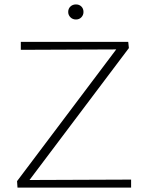

<svg xmlns="http://www.w3.org/2000/svg" viewBox="-20 -847 655 867"><path d="M59 0 57 -29 526 -652 544 -624 74 -622V-658H559L562 -630L92 -6L74 -34L572 -36V0ZM323 -759Q308 -759 298 -769Q288 -779 288 -793Q288 -808 298 -817.5Q308 -827 323 -827Q338 -827 347.5 -817.5Q357 -808 357 -793Q357 -779 347.5 -769Q338 -759 323 -759Z"/></svg>

Font: Ysabeau Office ExtraLight
Style: Regular
Weight: 250
Designer: Christian Thalmann (Catharsis Fonts)
Version: Version 2.001;gftools[0.9.30]; featfreeze: tnum,lnum,ss02